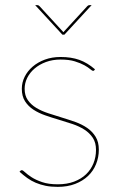

<svg xmlns="http://www.w3.org/2000/svg" viewBox="-20 -720 467 748"><path d="M348 -447Q346 -444 343 -444Q339 -444 331.2 -450.8Q323.5 -457.5 308.8 -465.8Q294 -474 271.5 -481Q249 -488 216 -488Q185 -488 159.2 -478.5Q133.5 -469 115 -453.2Q96.5 -437.5 86.2 -417Q76 -396.5 76 -374Q76 -347.5 88.5 -329.8Q101 -312 121.2 -299.8Q141.5 -287.5 167.5 -279Q193.5 -270.5 220.5 -262.2Q247.5 -254 273.5 -244.8Q299.5 -235.5 319.8 -221.5Q340 -207.5 352.5 -187.2Q365 -167 365 -137Q365 -107 354.2 -80.5Q343.5 -54 323 -34.5Q302.5 -15 272.8 -3.5Q243 8 205 8Q178.5 8 157.8 3.8Q137 -0.5 119.2 -8Q101.5 -15.5 86.2 -26.5Q71 -37.5 56 -51L59 -54Q60.5 -55.5 61.5 -56.2Q62.5 -57 65 -57Q69 -57 78 -48.5Q87 -40 103.2 -29.5Q119.5 -19 144.2 -10.5Q169 -2 205 -2Q241 -2 268.8 -12.5Q296.5 -23 315.5 -41.2Q334.5 -59.5 344.2 -83.8Q354 -108 354 -136Q354 -164.5 341.5 -183.2Q329 -202 308.8 -215Q288.5 -228 262.5 -236.8Q236.5 -245.5 209.5 -253.5Q182.5 -261.5 156.5 -270.5Q130.5 -279.5 110.2 -292.8Q90 -306 77.5 -325.5Q65 -345 65 -374Q65 -398.5 76 -420.8Q87 -443 107 -460.2Q127 -477.5 154.8 -487.8Q182.5 -498 216 -498Q257.5 -498 289 -486.8Q320.5 -475.5 350 -450ZM231 -585H223L117 -700H126Q130 -700 134 -696L224 -598L227 -594.5L230 -598L320 -696Q324 -700 328 -700H337Z"/></svg>

Font: Lato Hairline
Style: Regular
Weight: 250
Designer: Lukasz Dziedzic
Foundry: Lukasz Dziedzic
Version: Version 1.104; Western+Polish opensource